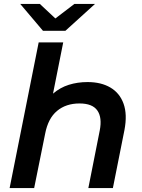

<svg xmlns="http://www.w3.org/2000/svg" viewBox="-20 -958 725 978"><path d="M426 -540Q495 -540 542.5 -512Q590 -484 609.5 -429.5Q629 -375 614 -296L555 0H430L488 -293Q501 -359 476 -395Q451 -431 385 -431Q316 -431 270.5 -393Q225 -355 210 -277L154 0H29L177 -742H302L250 -481Q286 -512 330.5 -526Q375 -540 426 -540ZM199 -801 83 -938H183L262 -864L359 -938H464L313 -801Z"/></svg>

Font: Montserrat SemiBold
Style: Italic
Weight: 600
Italic angle: -11.3°
Designer: Julieta Ulanovsky
Foundry: Julieta Ulanovsky
Version: Version 9.000; ttfautohint (v1.8.4.7-5d5b)